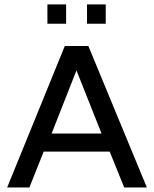

<svg xmlns="http://www.w3.org/2000/svg" viewBox="-20 -832 684 852"><path d="M11.7 0 267.6 -627.9H372.1L631.8 0H531.2L466.8 -159.2H173.8L110.4 0ZM209 -239.3H430.7L319.3 -519.5ZM366.2 -726.6V-812.5H449.2V-726.6ZM190.4 -726.6V-812.5H273.4V-726.6Z"/></svg>

Font: Padauk Book
Style: Regular
Weight: 400
Designer: Debbi Hosken, Becca Hirsbrunner Spalinger
Foundry: SIL International
Version: Version 5.000